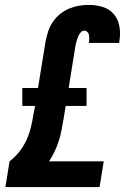

<svg xmlns="http://www.w3.org/2000/svg" viewBox="-20 -763 540 783"><path d="M2 0 19 -105Q41 -122 58.5 -144Q76 -166 87.5 -191Q99 -216 105.5 -242Q112 -268 116 -294L123 -331H71V-404H135L166 -595Q170 -615 176.5 -635Q183 -655 195 -673Q207 -691 224 -705Q241 -719 261 -727.5Q281 -736 301.5 -739.5Q322 -743 342 -743Q371 -743 399 -734.5Q427 -726 444.5 -705Q462 -684 467 -655Q472 -626 467 -596L466 -588H342L343 -591Q344 -598 344 -605.5Q344 -613 343 -620Q342 -627 336.5 -632.5Q331 -638 324 -638Q315 -638 308.5 -630Q302 -622 298.5 -613.5Q295 -605 292.5 -596Q290 -587 288 -578L260 -404H333V-331H248L239 -277Q235 -255 231 -233Q227 -211 220 -189Q213 -167 203 -146Q193 -125 180 -105H403L386 0Z"/></svg>

Font: Iosevka Curly Extrabold
Style: Italic
Weight: 800
Italic angle: -9°
Monospace: yes
Designer: Belleve Invis
Foundry: Belleve Invis
Version: Version 22.1.2; ttfautohint (v1.8.4)